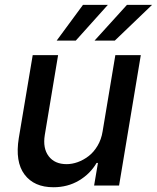

<svg xmlns="http://www.w3.org/2000/svg" viewBox="-20 -776 656 803"><path d="M409.1 -226.2 462.4 -545.5H568.9L478 0H373.6L389.6 -94.5H383.9Q357.2 -48.7 310 -20.8Q262.8 7.1 203.5 7.1Q122.5 7.1 82.6 -46.2Q42.6 -99.4 58.6 -198.5L116.8 -545.5H223L167.3 -211.3Q158.4 -155.9 183.6 -122.7Q208.8 -89.5 258.5 -89.5Q281.6 -89.5 305.2 -98Q328.8 -106.5 350.3 -122.9Q371.8 -139.2 387.8 -166Q403.8 -192.8 409.1 -226.2ZM375.4 -606.2 511 -755.7H616.1L460.2 -606.2ZM217 -606.2 327.1 -755.7H431.1L296.9 -606.2Z"/></svg>

Font: Karasuma Gothic
Style: Medium Italic
Weight: 500
Italic angle: 9.39998°
Designer: Rasmus Andersson / Ryoko Nishizuka
Foundry: Genbu
Version: Version 1.00